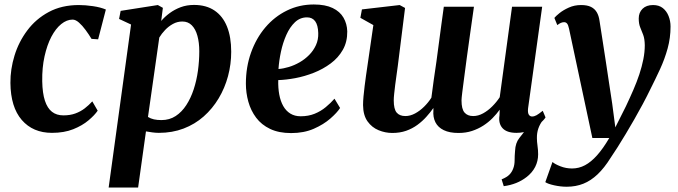

<svg xmlns="http://www.w3.org/2000/svg" viewBox="-20 -583 3028 857"><path d="M212 10Q127 10 77.2 -47.5Q27.5 -105 26.5 -213Q26 -274 44.8 -335Q63.5 -396 101.8 -447.2Q140 -498.5 197.8 -529.5Q255.5 -560.5 332 -560.5Q361 -560.5 395 -555.5Q429 -550.5 452.5 -540.5L418 -407.5L388.5 -409.5Q376.5 -429.5 362 -449.2Q347.5 -469 332.5 -482.2Q317.5 -495.5 304 -495.5Q278 -495.5 253.2 -475.5Q228.5 -455.5 209.2 -418.8Q190 -382 178.8 -331.5Q167.5 -281 168.5 -220Q169.5 -167 180.5 -133.5Q191.5 -100 212 -84Q232.5 -68 263 -68Q293 -68 316.2 -76.5Q339.5 -85 358 -99.2Q376.5 -113.5 392 -130.5L416 -89Q402.5 -69 375 -45.8Q347.5 -22.5 306.8 -6.2Q266 10 212 10Z M465 254 565 -473.5 511.5 -498.5 518.5 -534.5 684.5 -560.5 707 -548 699.5 -489.5Q715 -508 737 -524.2Q759 -540.5 786.2 -550.8Q813.5 -561 846 -561Q900.5 -561 937.5 -536Q974.5 -511 993.2 -464.5Q1012 -418 1012 -352Q1012 -296.5 997.8 -243.2Q983.5 -190 956 -144Q928.5 -98 889.2 -63.2Q850 -28.5 799.5 -9.2Q749 10 689 10Q675.5 10 660.5 8Q645.5 6 631.5 3.5L596.5 254ZM640.5 -61Q652.5 -53.5 667.2 -50.2Q682 -47 700.5 -47Q736.5 -47 764 -65Q791.5 -83 811.5 -113.8Q831.5 -144.5 844.5 -184Q857.5 -223.5 863.5 -267.2Q869.5 -311 869.5 -354Q869.5 -393 861.2 -423Q853 -453 836.2 -470Q819.5 -487 794 -487Q771.5 -487 752 -476.2Q732.5 -465.5 717 -449.2Q701.5 -433 691 -415.5Z M1498 -101Q1484.5 -80 1454.5 -53.8Q1424.5 -27.5 1380.5 -8.2Q1336.5 11 1279.5 11Q1224.5 11 1185.8 -7.5Q1147 -26 1123.2 -57.8Q1099.5 -89.5 1088.5 -129Q1077.5 -168.5 1077.5 -209.5Q1077.5 -284 1100.5 -348.2Q1123.5 -412.5 1164.5 -460.8Q1205.5 -509 1260.8 -536Q1316 -563 1380.5 -563Q1432 -563 1464.8 -547.2Q1497.5 -531.5 1513.2 -504.2Q1529 -477 1530 -443Q1530.5 -396 1510.2 -360.5Q1490 -325 1456 -299.8Q1422 -274.5 1380.8 -258.2Q1339.5 -242 1298 -234.2Q1256.5 -226.5 1222 -225.5Q1221 -190.5 1226.5 -161Q1232 -131.5 1244.2 -109.8Q1256.5 -88 1276 -76Q1295.5 -64 1322 -64Q1356.5 -64 1384.2 -75.2Q1412 -86.5 1434 -104.8Q1456 -123 1473 -142.5ZM1350.5 -505.5Q1319.5 -505.5 1296.5 -483.8Q1273.5 -462 1258 -427Q1242.5 -392 1234 -352Q1225.5 -312 1223 -275Q1244.5 -276.5 1269.2 -284Q1294 -291.5 1317.5 -305Q1341 -318.5 1360 -337.8Q1379 -357 1390.2 -381.5Q1401.5 -406 1400.5 -435.5Q1399.5 -471 1386.8 -488.2Q1374 -505.5 1350.5 -505.5Z M2228.5 248 2219 217.5Q2241.5 208.5 2253.2 197Q2265 185.5 2271 168.5Q2277 153 2277 132.8Q2277 112.5 2279 90.5Q2280.5 55 2298 33.2Q2315.5 11.5 2329 -6.5L2405 -49Q2390 -30 2383 -9.8Q2376 10.5 2376.5 34Q2376.5 48.5 2379.2 67.8Q2382 87 2382 105.5Q2382 136 2368.8 162Q2355.5 188 2330 207.5Q2309.5 223.5 2284 233.8Q2258.5 244 2228.5 248ZM1755.5 -288Q1753 -268.5 1749.8 -246.8Q1746.5 -225 1744 -204.2Q1741.5 -183.5 1739.5 -165.2Q1737.5 -147 1737.5 -135Q1737.5 -96 1750.5 -80.5Q1763.5 -65 1789.5 -65Q1811 -65 1832.5 -76.5Q1854 -88 1873 -106.8Q1892 -125.5 1905.5 -147Q1910.5 -186 1916.2 -227.2Q1922 -268.5 1928 -308Q1933.5 -349 1939 -390.5Q1944.5 -432 1950 -473Q1955.5 -514 1961 -553H2095.5Q2087 -492.5 2078.8 -435.2Q2070.5 -378 2063.8 -327.2Q2057 -276.5 2051.8 -236.2Q2046.5 -196 2043.2 -169.8Q2040 -143.5 2040 -135Q2040 -96 2053.5 -80.5Q2067 -65 2092 -65Q2114.5 -65 2136.2 -77Q2158 -89 2177.2 -108.2Q2196.5 -127.5 2210.5 -149L2265.5 -553H2400L2337 -99Q2335 -80 2340.2 -71.5Q2345.5 -63 2355 -63Q2364.5 -63 2374.5 -68.5Q2384.5 -74 2402.5 -88.5L2415 -59Q2409.5 -49.5 2392 -33Q2374.5 -16.5 2347.5 -3.2Q2320.5 10 2285.5 10Q2242 10 2223 -11Q2204 -32 2209.5 -68L2210.5 -93.5Q2196.5 -74 2178.2 -55.5Q2160 -37 2137 -22.2Q2114 -7.5 2086.8 1.5Q2059.5 10.5 2026.5 10.5Q1986.5 10.5 1960.8 -2Q1935 -14.5 1923.5 -37.2Q1912 -60 1914.5 -90.5V-101Q1901 -81.5 1883.2 -61.8Q1865.5 -42 1843 -25.5Q1820.5 -9 1792.8 0.8Q1765 10.5 1731 10.5Q1699.5 10.5 1669.8 -1.8Q1640 -14 1620.5 -41.2Q1601 -68.5 1600.5 -114Q1600.5 -130.5 1602.5 -152.5Q1604.5 -174.5 1607.5 -198.5Q1610.5 -222.5 1613.8 -246Q1617 -269.5 1620 -288.5L1646.5 -471L1588.5 -503.5L1595.5 -541L1764 -560.5L1788 -547.5Z M2520 -454.5Q2516.5 -471.5 2511.2 -477.8Q2506 -484 2498 -484Q2490.5 -484 2483.2 -480.8Q2476 -477.5 2467.5 -471L2454.5 -503Q2460 -510.5 2477 -524.2Q2494 -538 2519 -549.2Q2544 -560.5 2573.5 -560.5Q2601 -560.5 2617.8 -552.2Q2634.5 -544 2643.8 -528.2Q2653 -512.5 2656 -490Q2663 -445 2670.2 -398.8Q2677.5 -352.5 2684.5 -306Q2691.5 -259.5 2698.5 -213Q2705.5 -166.5 2712.5 -121L2726.5 -14.5L2773.5 -108Q2791.5 -146 2807 -181.8Q2822.5 -217.5 2833.8 -251.5Q2845 -285.5 2851.5 -318Q2858 -350.5 2858 -381.5Q2857.5 -410 2851 -427.2Q2844.5 -444.5 2837.8 -460.5Q2831 -476.5 2831 -500.5Q2831 -527 2848 -543.8Q2865 -560.5 2895 -560.5Q2921.5 -560.5 2938.5 -547Q2955.5 -533.5 2964.2 -511.5Q2973 -489.5 2973 -464.5Q2973 -414 2960 -366.8Q2947 -319.5 2926 -274Q2905 -228.5 2881.5 -182Q2866.5 -151 2848.5 -117.5Q2830.5 -84 2811.2 -50.2Q2792 -16.5 2773 15Q2754 46.5 2736.8 73.8Q2719.5 101 2705.5 121.5Q2677.5 166.5 2647.5 195Q2617.5 223.5 2583.8 237Q2550 250.5 2509.5 250.5Q2482.5 250.5 2454 244.2Q2425.5 238 2414 230L2446 140Q2456.5 149.5 2481.2 159.2Q2506 169 2533.5 169Q2564 169 2591.2 154.5Q2618.5 140 2645.2 110Q2672 80 2699.5 33H2624Z"/></svg>

Font: Merriweather 36pt
Style: Bold Italic
Weight: 700
Italic angle: -7.8°
Version: Version 2.101